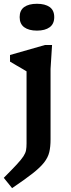

<svg xmlns="http://www.w3.org/2000/svg" viewBox="-26 -763 376 1016"><path d="M169.5 -601Q126.5 -601 102.2 -618.8Q78 -636.5 78 -672.5Q78 -708.5 102.2 -725.8Q126.5 -743 169.5 -743Q212.5 -743 236.8 -725.8Q261 -708.5 261 -672.5Q261 -636.5 236.8 -618.8Q212.5 -601 169.5 -601ZM114.5 -385.5Q109 -389 94 -397.8Q79 -406.5 60.5 -417.2Q42 -428 27 -437V-472L212.5 -525H249.5L241.5 -398.5V-25.5Q241.5 13.5 234.8 42Q228 70.5 207.2 97Q186.5 123.5 146 155.2Q105.5 187 38 232.5L-6 178Q38 134 62.5 107.5Q87 81 98 64Q109 47 111.8 32Q114.5 17 114.5 -4Z"/></svg>

Font: Newsreader Caption Medium
Style: Regular
Weight: 500
Designer: Hugues Gentile
Foundry: Production Type
Version: Version 1.001